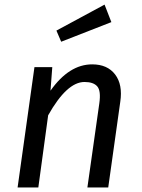

<svg xmlns="http://www.w3.org/2000/svg" viewBox="-20 -821 620 841"><path d="M383.8 -539.1Q450.7 -539.1 484.4 -494.6Q518.1 -450.2 506.8 -375L454.1 0H362.8L415 -368.2Q422.9 -423.3 406 -442.6Q389.2 -461.9 350.1 -461.9Q272.9 -461.9 190.9 -315.9L147.9 0H57.1L130.9 -526.9H209L201.2 -423.8Q282.7 -539.1 383.8 -539.1ZM467.8 -724.1 248 -638.2 227.1 -687 438 -800.8Z"/></svg>

Font: FiraSans-Italic
Style: Italic
Weight: 400
Italic angle: -8°
Designer: Carrois Corporate & Edenspiekermann AG
Foundry: Carrois Corporate GbR & Edenspiekermann AG
Version: Version 3.106;PS 003.106;hotconv 1.0.70;makeotf.lib2.5.58329